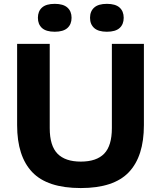

<svg xmlns="http://www.w3.org/2000/svg" viewBox="-20 -968 837 998"><path d="M400 9.5Q226.5 9.5 147.8 -73Q69 -155.5 69 -317.5V-740H238.5V-302Q238.5 -210.5 278.8 -169.2Q319 -128 400 -128Q481.5 -128 521.5 -169.2Q561.5 -210.5 561.5 -302V-740H728V-317.5Q728 -155.5 649.8 -73Q571.5 9.5 400 9.5ZM535.5 -803Q491.5 -803 469.8 -822.2Q448 -841.5 448 -875.5Q448 -909.5 469.8 -928.8Q491.5 -948 535.5 -948Q580 -948 601.5 -928.8Q623 -909.5 623 -875.5Q623 -841.5 601.5 -822.2Q580 -803 535.5 -803ZM264.5 -803Q220 -803 198.5 -822.2Q177 -841.5 177 -875.5Q177 -909.5 198.5 -928.8Q220 -948 264.5 -948Q308.5 -948 330.2 -928.8Q352 -909.5 352 -875.5Q352 -841.5 330.2 -822.2Q308.5 -803 264.5 -803Z"/></svg>

Font: Encode Sans SemiExpanded SemiExpanded
Style: Bold
Weight: 700
Width: 6
Designer: Multiple Designers
Foundry: Impallari Type
Version: Version 3.000; ttfautohint (v1.8.3) -l 8 -r 50 -G 200 -x 14 